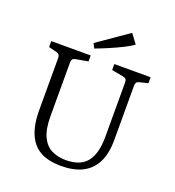

<svg xmlns="http://www.w3.org/2000/svg" viewBox="-136 -855 885 970"><g transform="rotate(20 306.0 -369.5)"><path d="M573 -568V-536L528 -525Q509 -521 509 -501V-208Q509 -133 484.5 -85.5Q460 -38 413.5 -15Q367 8 300 8Q196 8 148.5 -49Q101 -106 101 -218V-501Q101 -521 83 -525L39 -536V-568H251V-536L184 -524Q165 -521 165 -500V-211Q165 -141 184 -101Q203 -61 236.5 -44.5Q270 -28 312 -28Q391 -28 426 -72.5Q461 -117 461 -205V-501Q461 -521 442 -524L378 -536V-568ZM256 -607 243 -632 409 -747 446 -697Q427 -683 394 -666.5Q361 -650 324.5 -634.5Q288 -619 256 -607Z"/></g></svg>

Font: Yrsa Light
Style: Regular
Weight: 300
Designer: Anna Giedrys (Yrsa+Rasa design), David Brezina (Yrsa art-direction, Rasa art-direction, design)
Foundry: Rosetta Type Foundry
Version: Version 2.004